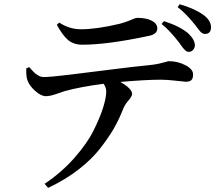

<svg xmlns="http://www.w3.org/2000/svg" viewBox="-20 -829 1040 922"><path d="M252.9 -710 264.6 -720.7Q312.5 -688.5 369.1 -688.5Q444.3 -688.5 554.7 -714.8Q577.1 -720.7 595.7 -728Q614.3 -735.4 623.5 -739.3Q632.8 -743.2 639.6 -743.2Q682.6 -743.2 709 -729.5Q735.4 -715.8 735.4 -692.4Q735.4 -664.1 692.4 -656.2Q495.1 -614.3 375 -614.3Q334 -614.3 307.1 -636.7Q280.3 -659.2 252.9 -710ZM106.4 -501 120.1 -506.8Q135.7 -489.3 143.6 -481.4Q151.4 -473.6 164.1 -466.3Q176.8 -459 190.4 -459Q219.7 -459 309.1 -469.7Q398.4 -480.5 513.7 -495.1Q628.9 -509.8 691.4 -515.6Q721.7 -518.6 743.7 -523.4Q765.6 -528.3 776.4 -531.7Q787.1 -535.2 791 -535.2Q833 -535.2 870.1 -516.1Q907.2 -497.1 907.2 -471.7Q907.2 -452.1 898.9 -444.3Q890.6 -436.5 871.1 -436.5Q865.2 -436.5 824.2 -441.4Q783.2 -446.3 752 -446.3Q680.7 -446.3 557.6 -435.5Q614.3 -403.3 614.3 -377.9Q614.3 -366.2 596.7 -346.2Q579.1 -326.2 571.3 -305.7Q551.8 -255.9 527.8 -213.9Q503.9 -171.9 462.9 -118.7Q421.9 -65.4 357.9 -15.6Q293.9 34.2 210.9 73.2L194.3 53.7Q274.4 0 335.9 -69.3Q397.5 -138.7 428.7 -201.2Q460 -263.7 475.1 -312Q490.2 -360.4 490.2 -389.6Q490.2 -408.2 477.5 -426.8Q366.2 -412.1 291 -391.6Q282.2 -388.7 261.2 -381.3Q240.2 -374 226.6 -370.6Q212.9 -367.2 201.2 -367.2Q178.7 -366.2 149.9 -391.6Q121.1 -417 112.3 -442.4Q104.5 -460.9 106.4 -501ZM755.9 -713.9 767.6 -727.5Q845.7 -702.1 884.8 -668Q916 -637.7 916 -610.4Q915 -597.7 906.2 -588.4Q897.5 -579.1 884.8 -580.1Q870.1 -580.1 846.7 -615.2Q843.8 -619.1 842.8 -621.1Q794.9 -683.6 755.9 -713.9ZM833 -794.9 842.8 -808.6Q914.1 -788.1 956.1 -757.8Q993.2 -731.4 993.2 -698.2Q993.2 -666 963.9 -666Q960 -666 957 -667Q954.1 -668 950.2 -670.4Q946.3 -672.9 944.3 -674.8Q942.4 -676.8 938.5 -681.6Q934.6 -686.5 932.6 -689Q930.7 -691.4 925.3 -698.2Q919.9 -705.1 918 -708Q873 -764.6 833 -794.9Z"/></svg>

Font: GenYoMin TW TTF SemiBold
Style: Regular
Weight: 600
Version: Version 1.300